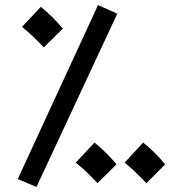

<svg xmlns="http://www.w3.org/2000/svg" viewBox="-20 -710 710 758"><path d="M124 28 443 -656 367 -690 50 -3ZM153 -523 228 -597C205 -625 174 -657 141 -683L67 -604C101 -576 120 -557 153 -523ZM365 13 440 -61C417 -89 386 -121 353 -147L279 -68C313 -41 332 -21 365 13ZM558 13 632 -61C609 -89 579 -121 545 -147L472 -68C506 -41 524 -21 558 13Z"/></svg>

Font: Noto Sans Arabic UI SmCn Md
Style: Regular
Weight: 500
Width: 4
Designer: Monotype Design Team, Nadine Chahine and Nizar Qandah
Foundry: Monotype Imaging Inc.
Version: Version 2.010